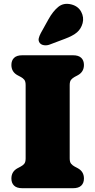

<svg xmlns="http://www.w3.org/2000/svg" viewBox="-20 -991 502 1011"><path d="M347 -157Q347 -137.5 354.5 -128.8Q362 -120 373 -114L389 -105.5Q422 -88 422 -51Q422 -27.5 408 -13.8Q394 0 364.5 0H97.5Q68 0 54 -13.8Q40 -27.5 40 -51Q40 -88 73 -105.5L89 -114Q100.5 -120 107.8 -128.8Q115 -137.5 115 -157V-543Q115 -562.5 107.8 -571.2Q100.5 -580 89 -586L73 -594.5Q40 -612 40 -649Q40 -672.5 54 -686.2Q68 -700 97.5 -700H364.5Q394 -700 408 -686.2Q422 -672.5 422 -649Q422 -612 389 -594.5L373 -586Q362 -580 354.5 -571.2Q347 -562.5 347 -543ZM235 -889Q258.5 -931.5 287 -954.8Q315.5 -978 356.5 -967.5Q392 -958 407.5 -928.8Q423 -899.5 415 -869Q407 -839.5 385.8 -821Q364.5 -802.5 321.5 -786.5L242 -756.5Q228 -751 213 -752.8Q198 -754.5 189.5 -764.5Q181 -776 184 -789Q187 -802 194.5 -816Z"/></svg>

Font: Fraunces SuperSoft Wonky
Style: Regular
Weight: 900
Version: Version 1.000;[b76b70a41]